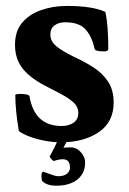

<svg xmlns="http://www.w3.org/2000/svg" viewBox="-20 -458 423 631"><path d="M178.7 9.8Q156.2 9.8 128.9 4.9Q101.6 0 78.1 -8.8Q54.7 -17.6 42 -27.3Q30.3 -94.7 30.3 -146.5Q35.2 -149.4 44.9 -149.4Q76.2 -149.4 77.1 -140.6Q93.8 -43.9 182.6 -43.9Q206.1 -43.9 221.7 -54.7Q237.3 -65.4 237.3 -86.9Q237.3 -107.4 220.7 -122.1Q204.1 -136.7 181.6 -148.4Q159.2 -160.2 140.6 -169.9Q84 -197.3 56.6 -230Q29.3 -262.7 29.3 -310.5Q29.3 -355.5 52.7 -383.3Q76.2 -411.1 115.2 -424.8Q154.3 -438.5 199.2 -438.5Q284.2 -438.5 326.2 -418.9Q335.9 -376 335.9 -297.9Q335.9 -289.1 323.2 -289.1Q293 -289.1 291 -296.9Q282.2 -337.9 261.2 -361.3Q240.2 -384.8 194.3 -384.8Q172.9 -384.8 159.2 -374.5Q145.5 -364.3 145.5 -344.7Q145.5 -322.3 165 -306.2Q184.6 -290 222.7 -271.5Q254.9 -256.8 285.2 -237.8Q315.4 -218.8 334.5 -190.9Q353.5 -163.1 353.5 -121.1Q353.5 -56.6 304.2 -23.4Q254.9 9.8 178.7 9.8ZM165 152.3Q133.8 152.3 118.2 136.7Q116.2 128.9 116.2 120.1Q116.2 106.4 123 106.4L141.6 113.3Q150.4 116.2 157.7 118.7Q165 121.1 171.9 121.1Q190.4 121.1 200.2 112.8Q210 104.5 210 92.8Q210 65.4 186.5 65.4Q171.9 65.4 157.2 71.3Q155.3 71.3 148.9 64.9Q142.6 58.6 143.6 55.7L158.2 28.3Q163.1 18.6 166 11.7Q168.9 4.9 170.9 2H202.1L188.5 27.3L207 26.4Q228.5 24.4 244.1 40.5Q259.8 56.6 259.8 76.2Q259.8 111.3 234.4 131.8Q209 152.3 165 152.3Z"/></svg>

Font: Crimson Text
Style: Bold
Weight: 700
Designer: Sebastian Kosch
Foundry: Sebastian Kosch
Version: Version 1.100